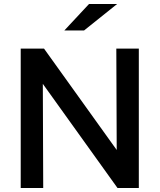

<svg xmlns="http://www.w3.org/2000/svg" viewBox="-20 -944 801 964"><path d="M84 0V-700H201L566 -191L564 -700H677V0H570L195 -523L197 0ZM303 -791 427 -924H568L402 -791Z"/></svg>

Font: Red Hat Text Medium
Style: Regular
Weight: 500
Designer: Pentagram, MCKL
Foundry: Pentagram, MCKL
Version: Version 1.023